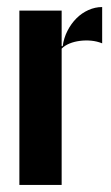

<svg xmlns="http://www.w3.org/2000/svg" viewBox="-20 -525 315 545"><path d="M155 -495V-424V-394H158Q161 -417 171.5 -437.5Q182 -458 197 -473Q212 -488 231 -496.5Q250 -505 270 -505V-402Q255 -408 239 -409.5Q223 -411 207 -409Q191 -407 177.5 -401.5Q164 -396 155 -387V0H35V-495Z"/></svg>

Font: Moniqa Black
Style: Regular
Weight: 900
Designer: Rajesh Rajput
Foundry: Rajesh Rajput
Version: Version 1.000